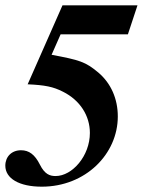

<svg xmlns="http://www.w3.org/2000/svg" viewBox="-31 -689 551 722"><path d="M486 -669H204L73 -372C138 -369 169 -363 206 -344C270 -312 307 -254 307 -189C307 -103 241 -27 178 -27C156 -27 137 -34 119 -70C100 -108 78 -124 48 -124C13 -124 -11 -100 -11 -66C-11 -18 41 13 126 13C291 13 412 -110 412 -251C412 -318 386 -376 339 -416C290 -457 269 -463 163 -483L197 -560H450Z"/></svg>

Font: XITS
Style: Bold Italic
Weight: 700
Italic angle: -16.33°
Designer: MicroPress Inc., with final additions and corrections provided by Coen Hoffman, Elsevier (retired)
Version: Version 1.302